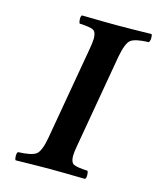

<svg xmlns="http://www.w3.org/2000/svg" viewBox="-101 -719 654 793"><g transform="rotate(15 226.0 -322.5)"><path d="M271 -122.1Q265.6 -93.3 265.6 -77.1Q265.6 -49.3 280 -42.2Q294.4 -35.2 338.9 -33.2Q342.8 -28.3 342.8 -15.1Q342.8 -2 337.9 2Q237.8 0 188 0Q139.2 0 41 2Q37.1 -2.9 37.1 -15.9Q37.1 -28.8 42 -33.2Q99.1 -35.2 118.2 -49.1Q137.2 -63 147.9 -122.1L217.8 -522.9Q222.7 -549.8 223.1 -566.9Q223.1 -595.7 209 -602.8Q194.8 -609.9 150.9 -611.8Q147 -616.7 146.5 -629.4Q146 -642.1 150.9 -647Q251 -645 300.8 -645Q349.6 -645 448.2 -647Q452.1 -643.1 451.7 -629.6Q451.2 -616.2 445.8 -611.8Q388.7 -609.9 370.4 -595.9Q352.1 -582 340.8 -522.9Z"/></g></svg>

Font: Linux Libertine
Style: Semibold Italic
Weight: 600
Italic angle: -11.5°
Designer: Philipp H. Poll
Foundry: Philipp H. Poll
Version: Version 5.1.2 ; ttfautohint (v0.9)